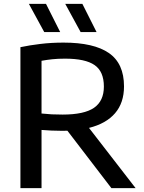

<svg xmlns="http://www.w3.org/2000/svg" viewBox="-20 -967 741 987"><path d="M85 0V-724.5Q132 -734.5 188 -741.2Q244 -748 306.5 -748Q462.5 -748 540 -694.2Q617.5 -640.5 617.5 -523Q617.5 -438.5 571.5 -385Q525.5 -331.5 437.5 -309.5L677 0H552.5L326.5 -295Q313 -294.5 299 -294.5Q268.5 -294.5 244.2 -295.8Q220 -297 193.5 -299V0ZM302 -378Q413 -378 463.5 -413Q514 -448 514 -522Q514 -599.5 466.2 -632.5Q418.5 -665.5 314.5 -665.5Q277.5 -665.5 249.2 -662.5Q221 -659.5 193.5 -654.5V-383.5Q222.5 -380.5 246 -379.2Q269.5 -378 302 -378ZM394.5 -802 315.5 -947H403.5L476.5 -802ZM207.5 -802 128.5 -947H216.5L289.5 -802Z"/></svg>

Font: Encode Sans SmExp Md
Style: Regular
Weight: 500
Width: 6
Designer: Multiple Designers
Foundry: Impallari Type
Version: Version 3.002; ttfautohint (v1.8.3) -l 8 -r 50 -G 200 -x 14 